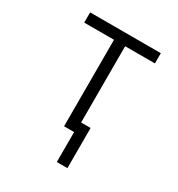

<svg xmlns="http://www.w3.org/2000/svg" viewBox="-164 -627 828 894"><g transform="rotate(30 250.0 -179.5)"><path d="M274 161V0H220V-465H60V-520H440V-465H280V-55H331V161Z"/></g></svg>

Font: Iosevka Light
Style: Regular
Weight: 300
Monospace: yes
Designer: Belleve Invis
Foundry: Belleve Invis
Version: Version 32.5.0; ttfautohint (v1.8.4)